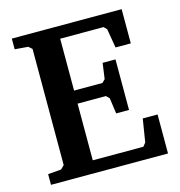

<svg xmlns="http://www.w3.org/2000/svg" viewBox="-101 -761 798 851"><g transform="rotate(-15 298.0 -335.5)"><path d="M29 0V-49L90 -54L106 -70V-603L90 -617L29 -622V-671H533V-514H463L448 -602L435 -615H236V-377H366L380 -391L390 -463H449V-231H390L380 -303L366 -317H236V-57H468L481 -73L498 -179H566V0Z"/></g></svg>

Font: Khartiya
Style: Bold
Weight: 700
Version: Version 1.0.2